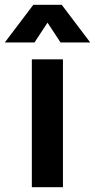

<svg xmlns="http://www.w3.org/2000/svg" viewBox="-73 -776 394 796"><path d="M188 0H59V-530H188ZM65 -756 -53 -600H70L124 -682L178 -600H301L183 -756Z"/></svg>

Font: Roundo SemiBold
Style: Regular
Weight: 600
Designer: Namrata Goyal (Gurmukhi), Shiva Nallaperumal (Latin)
Foundry: Indian Type Foundry
Version: Version 1.000;PS 1.0;hotconv 1.0.88;makeotf.lib2.5.647800